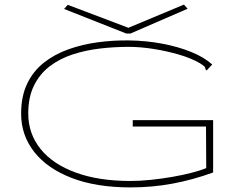

<svg xmlns="http://www.w3.org/2000/svg" viewBox="-20 -806 1040 836"><path d="M548 10Q399 10 292.5 -31Q186 -72 129 -144.5Q72 -217 72 -311Q72 -387 98.5 -442Q125 -497 171.5 -533.5Q218 -570 278.5 -591.5Q339 -613 406.5 -622Q474 -631 542 -630Q616 -629 685.5 -616Q755 -603 812 -580Q869 -557 904 -525L887 -507L880 -499L875 -504Q874 -513 869 -517.5Q864 -522 850 -531Q812 -553 758.5 -568.5Q705 -584 648 -593Q591 -602 540 -602Q477 -602 414 -594.5Q351 -587 295 -568.5Q239 -550 196 -517Q153 -484 128 -433.5Q103 -383 103 -312Q103 -224 156.5 -157.5Q210 -91 310 -54.5Q410 -18 548 -18Q590 -18 637.5 -23Q685 -28 731 -36Q777 -44 815.5 -54Q854 -64 878 -74L877 -255H558V-283H908V-55Q820 -23 731.5 -6.5Q643 10 548 10ZM781 -786 797 -768 548 -660H530L259 -767L275 -785L539 -685Z"/></svg>

Font: Inconsolata UltraExpanded ExtraLight
Style: Regular
Weight: 200
Width: 9
Monospace: yes
Designer: Raph Levien, Cyreal, Brenton Simpson
Foundry: Raph Levien, Cyreal, Google
Version: Version 3.001; ttfautohint (v1.8.2.53-6de2)